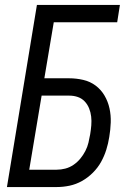

<svg xmlns="http://www.w3.org/2000/svg" viewBox="-20 -755 540 775"><path d="M8 0 129 -735H464L453 -665H197L159 -439H259Q288 -439 316 -432.5Q344 -426 366 -409.5Q388 -393 402 -369Q416 -345 422 -317.5Q428 -290 427 -260.5Q426 -231 421 -202Q417 -176 409 -150.5Q401 -125 388 -101.5Q375 -78 355 -58Q335 -38 311 -24.5Q287 -11 261 -5.5Q235 0 209 0ZM98 -70H209Q226 -70 243.5 -74.5Q261 -79 276.5 -89.5Q292 -100 304 -114.5Q316 -129 324.5 -145.5Q333 -162 337 -179Q341 -196 344 -213Q347 -231 348.5 -249Q350 -267 348 -284.5Q346 -302 339.5 -318Q333 -334 321.5 -346Q310 -358 294 -363.5Q278 -369 260 -369H148Z"/></svg>

Font: Iosevka
Style: Italic
Weight: 400
Italic angle: -9°
Monospace: yes
Designer: Belleve Invis
Foundry: Belleve Invis
Version: Version 32.5.0; ttfautohint (v1.8.4)